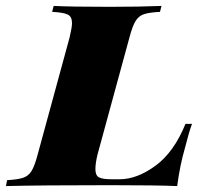

<svg xmlns="http://www.w3.org/2000/svg" viewBox="-70 -628 710 648"><path d="M554 -128Q537 -69 528 0Q460 -3 302 -3Q66 -3 -50 0L-46 -20Q-10 -22 8 -28Q26 -34 36.5 -51Q47 -68 57 -106L165 -502Q173 -536 173 -550Q173 -572 158.5 -579Q144 -586 106 -588L111 -608Q170 -605 300 -605Q404 -605 475 -608L470 -588Q433 -586 415.5 -580Q398 -574 387.5 -557Q377 -540 367 -502L259 -106Q252 -77 252 -57Q252 -36 264 -29.5Q276 -23 306 -23H334Q392 -23 454.5 -68.5Q517 -114 556 -210H578Q568 -183 554 -128Z"/></svg>

Font: Playfair Display SC Black
Style: Italic
Weight: 900
Italic angle: -14°
Designer: Claus Eggers Sørensen
Foundry: Claus Eggers Sørensen
Version: Version 1.200; ttfautohint (v1.6)